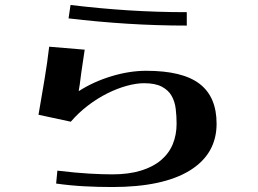

<svg xmlns="http://www.w3.org/2000/svg" viewBox="-20 -686 1040 773"><path d="M264 -666Q379 -652 495 -644.5Q611 -637 732 -637V-583Q611 -583 492.5 -590.5Q374 -598 256 -612ZM321 -486Q317 -457 312 -425.5Q307 -394 302 -353Q302 -351 301.5 -349Q301 -347 301 -345L298 -327Q298 -325 297.5 -323Q297 -321 297 -319Q356 -357 428.5 -379Q501 -401 569 -401Q715 -401 783.5 -348.5Q852 -296 852 -188Q852 -66 744 0.5Q636 67 432 67Q375 67 319 64Q263 61 206 53L211 1Q286 10 340 13Q394 16 432 16Q498 16 547 1Q596 -14 628 -41Q660 -68 675.5 -105.5Q691 -143 691 -188Q691 -218 687.5 -247.5Q684 -277 671 -300Q658 -323 631.5 -337Q605 -351 560 -351Q529 -351 490.5 -340.5Q452 -330 412 -310Q372 -290 334 -261Q296 -232 265 -196L135 -224Q142 -265 148 -300Q154 -335 159.5 -368Q165 -401 169.5 -432.5Q174 -464 178 -498Z"/></svg>

Font: Cafe24 ClassicType
Style: Regular
Weight: 400
Designer: Cafe24 thkim, hmlim, mnelim & 4IR
Foundry: Cafe24
Version: Version 1.000